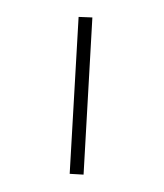

<svg xmlns="http://www.w3.org/2000/svg" viewBox="-148 -793 861 1009"><g transform="rotate(20 283.0 -288.5)"><path d="M362 118 124 -673 193 -695 432 97Z"/></g></svg>

Font: Lil Grotesk Medium
Style: Regular
Weight: 500
Designer: Bastien Sozeau
Foundry: NBR — Bastien Sozeau
Version: Version 3.003; ttfautohint (v1.8.4.7-5d5b);gftools[0.9.33]